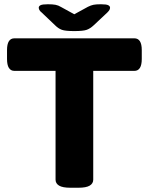

<svg xmlns="http://www.w3.org/2000/svg" viewBox="-20 -880 699 902"><path d="M311 2Q274 2 257.5 -8Q241 -18 241 -36V-547H48Q13 -547 13 -603V-645Q13 -700 48 -700H611Q646 -700 646 -645V-603Q646 -547 611 -547H418V-36Q418 -18 401.5 -8Q385 2 348 2ZM454 -860Q480 -860 488.5 -855.5Q497 -851 497 -844Q497 -839 494.5 -834Q492 -829 484 -821L420 -761Q404 -746 387.5 -740Q371 -734 329 -734Q287 -734 270.5 -740Q254 -746 239 -761L176 -821Q167 -828 164.5 -834Q162 -840 162 -844Q162 -851 170.5 -855.5Q179 -860 205 -860Q227 -860 240.5 -857.5Q254 -855 267 -847L329 -813L393 -848Q407 -855 419 -857.5Q431 -860 454 -860Z"/></svg>

Font: Asap Expanded ExtraBold
Style: Regular
Weight: 800
Width: 7
Designer: Pablo Cosgaya
Foundry: Omnibus-Type
Version: Version 3.001; ttfautohint (v1.8.4.7-5d5b)